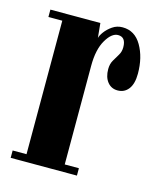

<svg xmlns="http://www.w3.org/2000/svg" viewBox="-87 -592 541 655"><g transform="rotate(15 184.0 -264.5)"><path d="M12 0V-26H61V-497.5H12V-523.5H188.5L193.5 -472Q195.5 -481 205.2 -494.2Q215 -507.5 230.5 -518.2Q246 -529 266 -529Q309.5 -529 333.2 -488Q357 -447 357 -389.5Q357 -354 342.8 -335.2Q328.5 -316.5 304.5 -316.5Q282 -316.5 268.5 -333.5Q255 -350.5 255 -378.5Q255 -397 262.8 -410.2Q270.5 -423.5 278 -435.8Q285.5 -448 285.5 -463.5Q285.5 -499.5 258 -499.5Q235.5 -499.5 215.8 -465.8Q196 -432 196 -374.5V-26H246V0Z"/></g></svg>

Font: Imbue 50pt ExtraBold
Style: Regular
Weight: 800
Designer: Tyler Finck
Foundry: Etcetera Type Company
Version: Version 1.102; ttfautohint (v1.8.3)